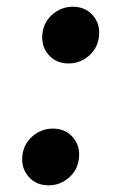

<svg xmlns="http://www.w3.org/2000/svg" viewBox="-20 -538 364 567"><path d="M123.5 9.3Q85.4 9.3 63 -17.8Q40.5 -44.9 46.9 -84Q52.2 -116.2 77.9 -137.2Q103.5 -158.2 135.7 -158.2Q174.3 -158.2 196.5 -131.1Q218.8 -104 212.4 -65.4Q207.5 -33.7 182.1 -12.2Q156.7 9.3 123.5 9.3ZM182.6 -350.6Q144.5 -350.6 122.1 -377.7Q99.6 -404.8 106 -443.8Q111.3 -476.1 137 -497.1Q162.6 -518.1 194.8 -518.1Q233.4 -518.1 255.6 -491Q277.8 -463.9 271.5 -425.3Q266.6 -393.6 241.2 -372.1Q215.8 -350.6 182.6 -350.6Z"/></svg>

Font: Inter 16pt
Style: Bold Italic
Weight: 700
Italic angle: -9.3988°
Version: Version 4.001;git-66647c0bb